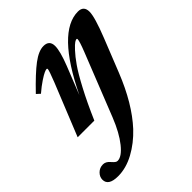

<svg xmlns="http://www.w3.org/2000/svg" viewBox="-233 -537 919 919"><g transform="rotate(-45 226.5 -78.0)"><path d="M24.4 0 131.3 -264.6Q154.3 -322.8 154.3 -332Q154.3 -336.4 150.4 -336.4Q145 -336.4 133.8 -331.5Q122.6 -326.7 98.9 -311Q75.2 -295.4 47.4 -271.5L29.3 -288.1Q98.6 -360.4 141.6 -392.6Q184.6 -424.8 217.3 -424.8Q257.3 -424.8 257.3 -384.8Q257.3 -350.6 229 -278.3L172.9 -137.2Q312.5 -424.8 450.7 -424.8Q489.7 -424.8 489.7 -384.8Q489.7 -348.6 449.2 -246.6L382.3 -78.6Q322.8 70.8 240.2 160.2Q193.8 209.5 138.9 239.3Q84 269 29.8 269Q-35.6 269 -35.6 227.5Q-35.6 208 -20 192.6Q-4.4 177.2 18.1 177.2Q37.1 177.2 52.2 195.3Q62 206.5 67.9 210.9Q73.7 215.3 80.1 215.3Q108.4 215.3 144 170.9Q179.7 126.5 209.5 51.8L335 -264.6Q356.4 -318.4 356.4 -332.5Q356.4 -336.4 352.5 -336.4Q348.1 -336.4 339.1 -330.8Q330.1 -325.2 310.1 -303.7Q290 -282.2 266.4 -248.5Q242.7 -214.8 208.3 -149.7Q173.8 -84.5 137.2 0Z"/></g></svg>

Font: Elstob 18pt ExtraBold
Style: Italic
Weight: 800
Italic angle: -20°
Designer: Peter S. Baker
Version: Version 1.015